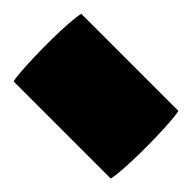

<svg xmlns="http://www.w3.org/2000/svg" viewBox="-64 -661 576 576"><g transform="rotate(45 224.0 -372.5)"><path d="M18 -229Q15 -240 13 -267Q11 -294 10 -329.5Q9 -365 9.5 -401.5Q10 -438 12 -468.5Q14 -499 18 -516H430Q433 -505 435 -478Q437 -451 438 -415.5Q439 -380 438.5 -343.5Q438 -307 436 -276.5Q434 -246 430 -229Z"/></g></svg>

Font: Oi
Style: Regular
Weight: 400
Designer: Kostas Bartsokas, Mohamad Dakak
Foundry: Foundry5
Version: Version 4.000